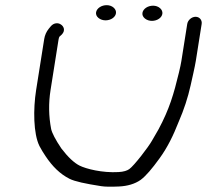

<svg xmlns="http://www.w3.org/2000/svg" viewBox="-20 -708 789 732"><path d="M586.7 -636.9C601.1 -647.2 604.1 -664.3 590.4 -676.7C575.9 -689.7 552.2 -688.6 537.1 -678.7C521.7 -668.6 516.8 -650.3 532.4 -637.5C547.6 -625 571.7 -626 586.7 -636.9ZM409.9 -638.9C424.2 -649.2 427.2 -666.3 413.5 -678.7C399.1 -691.7 375.4 -690.6 360.3 -680.7C344.9 -670.6 339.9 -652.3 355.5 -639.5C370.8 -627 394.9 -628 409.9 -638.9ZM693.8 -616.5 671.5 -475.5C669.9 -465.3 666.8 -450.5 662.2 -431.4C642.1 -348.1 625.9 -292.4 584.2 -214.6C576.9 -202.4 568.2 -187.4 559.3 -171.5C546 -147.5 491.1 -76.1 472.7 -63.2C464.4 -57.4 451.7 -53.1 431.9 -52C370.2 -48.3 308 -64.2 283 -76.8C263.2 -86.8 239.5 -108.4 214.1 -141.8C191.4 -175.4 178.3 -201.1 175 -216.1C165.6 -265 164.8 -314.7 172.7 -364.5L203.2 -557C204.1 -562.3 205.1 -565.4 206.5 -568L215.4 -576.2L215.8 -576.6C230.5 -592 223 -608.4 211.2 -615.2C201.8 -621.6 185 -621.7 173.3 -607.4L165.8 -598.3C156.5 -586.7 150.9 -573.6 148.6 -559.5L117.7 -364.5C106.3 -292.2 107 -198.1 130.5 -151.1C137.5 -137.4 145.7 -124.7 153.5 -112.9C179.8 -73.3 209.4 -44.3 245 -26.4C265.3 -16.2 304.6 -7.8 366 1.8C381.6 4.2 403.5 4.3 433.5 3C465.8 1.5 494.4 -6.7 516.5 -22.4C536.6 -37.5 559.5 -64.5 588.5 -104.6C618 -145.3 640.3 -190.2 661.5 -244.4C681 -289.1 696.4 -335.8 706.8 -382.7C710.9 -401.3 723.2 -454.5 726.5 -475.5L748.8 -616.5C751.2 -631.5 740.7 -644 725.7 -644C710.7 -644 696.2 -631.5 693.8 -616.5Z"/></svg>

Font: MewTooHand
Style: BdWideIta
Weight: 400
Designer: Mew Too, Robert Jablonski
Version: Version 0.77